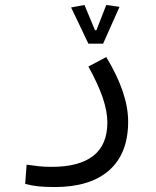

<svg xmlns="http://www.w3.org/2000/svg" viewBox="-20 -525 626 771"><path d="M199.7 226.1Q162.6 226.1 135.3 223.4Q107.9 220.7 81.1 213.4L86.9 136.2Q114.3 140.1 136 142.6Q157.7 145 188.5 145Q297.9 145 354.5 100.8Q411.1 56.6 411.1 -33.2Q411.1 -78.1 392.6 -132.6Q374 -187 335 -257.8L406.7 -295.9Q494.6 -150.9 494.6 -36.6Q494.6 91.3 418.5 158.7Q342.3 226.1 199.7 226.1ZM335 -349.6 265.6 -495.1 319.3 -504.9 361.3 -403.8H367.2L406.7 -504.9L460 -497.6L394 -349.6Z"/></svg>

Font: CaskaydiaMono NF SemiLight
Style: Regular
Weight: 350
Designer: Aaron Bell
Foundry: Saja Typeworks
Version: Version 2111.001; ttfautohint (v1.8.4);Nerd Fonts 3.1.1